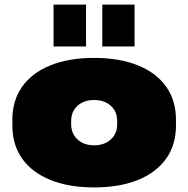

<svg xmlns="http://www.w3.org/2000/svg" viewBox="-20 -806 822 839"><path d="M391 13Q281 13 200.5 -19.5Q120 -52 77 -112.5Q34 -173 34 -258V-282Q34 -367 77 -427.5Q120 -488 200.5 -520.5Q281 -553 391 -553Q502 -553 582.5 -520.5Q663 -488 706 -427.5Q749 -367 749 -282V-258Q749 -173 706 -112.5Q663 -52 582.5 -19.5Q502 13 391 13ZM391 -171Q436 -171 464 -196.5Q492 -222 492 -263V-277Q492 -319 464 -344Q436 -369 391 -369Q347 -369 319 -344Q291 -319 291 -277V-263Q291 -222 319 -196.5Q347 -171 391 -171ZM356 -786V-603H214V-786ZM568 -786V-603H427V-786Z"/></svg>

Font: Pathway Extreme 28pt Black
Style: Regular
Weight: 900
Designer: Eduardo Rodriguez Tunni
Foundry: Eduardo Rodriguez Tunni
Version: Version 1.001;gftools[0.9.26]